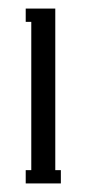

<svg xmlns="http://www.w3.org/2000/svg" viewBox="-20 -764 202 448"><path d="M40 -336V-367H53V-713H40V-744H109V-367H122V-336Z"/></svg>

Font: Margherita Variable
Style: Regular
Weight: 400
Designer: James Puckett
Foundry: Dunwich Type Founders
Version: Version 1.008